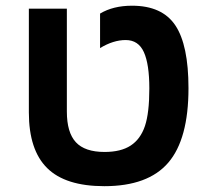

<svg xmlns="http://www.w3.org/2000/svg" viewBox="-20 -636 728 666"><path d="M341.8 9.8Q207 9.8 143.6 -53Q80.1 -115.7 80.1 -246.1V-606H211.9V-249Q211.9 -176.3 243.2 -142.6Q274.4 -108.9 342.8 -108.9Q399.4 -108.9 433.3 -131.1Q467.3 -153.3 482.7 -198.7Q498 -244.1 498 -329.1Q498 -413.6 479 -455.3Q460 -497.1 416 -497.1Q373 -497.1 327.1 -469.2V-588.9Q372.6 -616.2 438 -616.2Q542.5 -616.2 588.1 -548.1Q633.8 -480 633.8 -330.1Q633.8 -153.3 563.7 -71.8Q493.7 9.8 341.8 9.8Z"/></svg>

Font: Liberation Sans
Style: Bold
Weight: 700
Designer: Steve Matteson
Foundry: Ascender Corporation
Version: Version 2.1.5